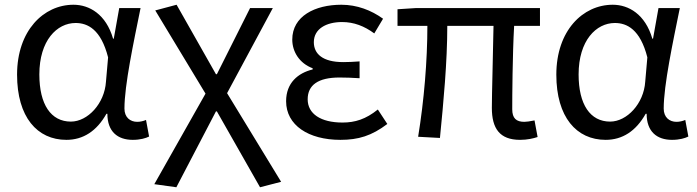

<svg xmlns="http://www.w3.org/2000/svg" viewBox="-20 -577 2940 810"><path d="M260 13C331 13 388 -24 429 -97H433C433 -22 476 13 540 13C572 13 595 6 609 -1L596 -71C585 -66 571 -63 559 -63C529 -63 505 -82 505 -119C505 -218 544 -400 573 -543H483L460 -414H457C427 -517 357 -557 290 -557C164 -557 52 -448 52 -262C52 -83 137 13 260 13ZM279 -64C195 -64 146 -136 146 -263C146 -406 220 -480 299 -480C350 -480 406 -453 436 -335L427 -232C421 -140 350 -64 279 -64Z M724 213 891 -107H895L1077 213L1166 190L938 -184L1131 -543H1035L895 -264H891L725 -557L635 -533L847 -182L631 200Z M1416 13C1492 13 1548 -4 1614 -54L1574 -115C1523 -74 1478 -60 1425 -60C1333 -60 1278 -97 1278 -158C1278 -218 1322 -250 1412 -250C1439 -250 1465 -249 1497 -247V-318C1470 -316 1450 -315 1428 -315C1341 -315 1304 -350 1304 -399C1304 -455 1356 -484 1423 -484C1473 -484 1517 -467 1559 -436L1596 -498C1546 -534 1486 -557 1420 -557C1309 -557 1213 -509 1213 -410C1213 -359 1243 -310 1299 -289V-284C1237 -269 1187 -227 1187 -150C1187 -49 1281 13 1416 13Z M2174 13C2205 13 2230 7 2248 1L2235 -69C2215 -65 2201 -63 2192 -63C2158 -63 2141 -78 2141 -116C2141 -169 2142 -344 2149 -468H2258V-543H1735L1657 -538V-468H1783C1783 -321 1769 -153 1744 0L1836 5C1851 -147 1867 -315 1867 -468H2062C2060 -348 2055 -179 2055 -122C2055 -35 2088 13 2174 13Z M2535 13C2606 13 2663 -24 2704 -97H2708C2708 -22 2751 13 2815 13C2847 13 2870 6 2884 -1L2871 -71C2860 -66 2846 -63 2834 -63C2804 -63 2780 -82 2780 -119C2780 -218 2819 -400 2848 -543H2758L2735 -414H2732C2702 -517 2632 -557 2565 -557C2439 -557 2327 -448 2327 -262C2327 -83 2412 13 2535 13ZM2554 -64C2470 -64 2421 -136 2421 -263C2421 -406 2495 -480 2574 -480C2625 -480 2681 -453 2711 -335L2702 -232C2696 -140 2625 -64 2554 -64Z"/></svg>

Font: Noto Sans HK
Style: Regular
Weight: 400
Designer: Ryoko NISHIZUKA 西塚涼子 (kana, bopomofo & ideographs); Paul D. Hunt (Latin, Greek & Cyrillic); Sandoll Communications 산돌커뮤니
Foundry: Adobe
Version: Version 2.004;hotconv 1.0.118;makeotfexe 2.5.65603